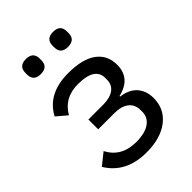

<svg xmlns="http://www.w3.org/2000/svg" viewBox="-214 -819 929 929"><g transform="rotate(-45 250.5 -354.5)"><path d="M88 -664V-675Q88 -721 137 -721Q186 -721 186 -675V-664Q186 -618 137 -618Q88 -618 88 -664ZM274 -664V-675Q274 -721 323 -721Q372 -721 372 -675V-664Q372 -618 323 -618Q274 -618 274 -664ZM231 12Q91 12 28 -92L88 -140Q130 -59 231 -59Q291 -59 323 -81.5Q355 -104 355 -141V-153Q355 -192 328.5 -212.5Q302 -233 254 -233H144V-300H244Q292 -300 318 -319Q344 -338 344 -373V-385Q344 -457 229 -457Q135 -457 92 -381L39 -426Q93 -528 233 -528Q331 -528 380.5 -491.5Q430 -455 430 -389Q430 -297 331 -274V-270Q385 -263 413 -231.5Q441 -200 441 -150Q441 -76 384 -32Q327 12 231 12Z"/></g></svg>

Font: Anuphan
Style: Regular
Weight: 400
Designer: Mike Abbink, Paul van der Laan, Pieter van Rosmalen, Mint Tantisuwanna
Foundry: Bold Monday; Cadson Demak
Version: Version 3.002;hotconv 1.0.109;makeotfexe 2.5.65596